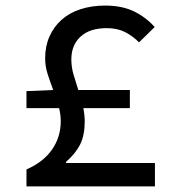

<svg xmlns="http://www.w3.org/2000/svg" viewBox="-20 -669 640 689"><path d="M75 0V-61Q135 -87 166.5 -132Q198 -177 198 -234Q198 -257 192 -281H75V-342L171 -346Q160 -375 151 -403Q142 -431 142 -460Q142 -503 157.5 -538Q173 -573 201 -598Q229 -623 269 -636Q309 -649 357 -649Q418 -649 461 -628Q504 -607 535 -572L479 -517Q456 -540 428.5 -554Q401 -568 363 -568Q302 -568 269 -537.5Q236 -507 236 -456Q236 -428 244 -401Q252 -374 261 -346H446V-281H279Q284 -256 284 -233Q284 -184 268 -151.5Q252 -119 217 -88V-84H536V0Z"/></svg>

Font: Source Code Pro Medium
Style: Regular
Weight: 500
Monospace: yes
Designer: Paul D. Hunt, Teo Tuominen
Foundry: Adobe Systems Incorporated
Version: Version 2.030;PS 1.000;hotconv 16.6.51;makeotf.lib2.5.65220